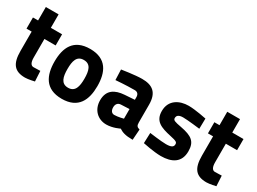

<svg xmlns="http://www.w3.org/2000/svg" viewBox="-39 -1186 2333 1746"><g transform="rotate(30 1127.5 -313.5)"><path d="M326 -381V-498H208V-639H74V-498H20V-381H74V-178C74 -44 119 12 230 12C265 12 327 -3 327 -3L321 -111C321 -111 278 -109 250 -109C223 -109 208 -135 208 -185V-381Z M615 -511C441 -511 390 -394 390 -250C390 -106 441 12 615 12C789 12 840 -106 840 -250C840 -394 789 -511 615 -511ZM615 -104C541 -104 526 -168 526 -250C526 -332 541 -395 615 -395C689 -395 704 -332 704 -250C704 -168 689 -104 615 -104Z M1331 -339C1331 -467 1268 -511 1160 -511C1087 -511 950 -489 950 -489L954 -380C954 -380 1058 -389 1152 -389C1181 -389 1197 -371 1197 -341V-313L1094 -306C994 -299 925 -259 925 -152C925 -52 994 12 1083 12C1152 12 1217 -22 1217 -22C1249 -1 1283 12 1361 12L1369 -100C1341 -108 1331 -117 1331 -154ZM1197 -216V-115C1197 -115 1144 -100 1103 -100C1076 -100 1060 -121 1060 -156C1060 -188 1077 -211 1109 -212Z M1838 -486C1838 -486 1721 -511 1649 -511C1554 -511 1460 -464 1460 -348C1460 -241 1532 -214 1643 -190C1708 -176 1719 -169 1719 -147C1719 -121 1702 -105 1643 -105C1592 -105 1469 -122 1469 -122L1465 -13C1465 -13 1582 12 1656 12C1771 12 1853 -33 1853 -150C1853 -251 1806 -286 1683 -309C1613 -322 1594 -328 1594 -351C1594 -378 1612 -394 1659 -394C1707 -394 1836 -378 1836 -378Z M2231 -381V-498H2113V-639H1979V-498H1925V-381H1979V-178C1979 -44 2024 12 2135 12C2170 12 2232 -3 2232 -3L2226 -111C2226 -111 2183 -109 2155 -109C2128 -109 2113 -135 2113 -185V-381Z"/></g></svg>

Font: TitilliumMaps29L
Style: 999 wt
Weight: 900
Designer: Campivisivi
Foundry: Accademia di Belle Arti di Urbino and students of MA course of Visual design